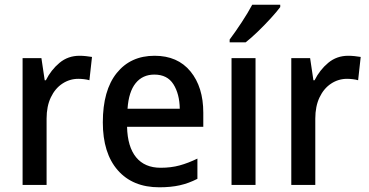

<svg xmlns="http://www.w3.org/2000/svg" viewBox="-20 -786 1568 816"><path d="M318 -549Q331 -549 345 -547.5Q359 -546 371 -544L360 -445Q350 -448 337 -449.5Q324 -451 313 -451Q276 -451 245 -430.5Q214 -410 196 -372Q178 -334 178 -282V0H76V-539H156L170 -445H175Q197 -489 233 -519Q269 -549 318 -549Z M637 -549Q735 -549 789.5 -482.5Q844 -416 844 -307V-247H520Q522 -162 558.5 -117.5Q595 -73 663 -73Q707 -73 743.5 -83Q780 -93 819 -112V-26Q782 -7 744 1.5Q706 10 657 10Q544 10 480.5 -62.5Q417 -135 417 -266Q417 -402 476 -475.5Q535 -549 637 -549ZM636 -469Q586 -469 556.5 -432.5Q527 -396 522 -324H744Q743 -387 717 -428Q691 -469 636 -469Z M1066 0H964V-539H1066ZM1171 -756Q1157 -737 1131 -708.5Q1105 -680 1076 -652Q1047 -624 1024 -606H956V-618Q980 -650 1007 -691Q1034 -732 1052 -766H1171Z M1460 -549Q1473 -549 1487 -547.5Q1501 -546 1513 -544L1502 -445Q1492 -448 1479 -449.5Q1466 -451 1455 -451Q1418 -451 1387 -430.5Q1356 -410 1338 -372Q1320 -334 1320 -282V0H1218V-539H1298L1312 -445H1317Q1339 -489 1375 -519Q1411 -549 1460 -549Z"/></svg>

Font: Noto Sans Kannada SemiCondensed Medium
Style: Regular
Weight: 500
Width: 4
Designer: Jelle Bosma - Monotype Design Team
Foundry: Monotype Imaging Inc.
Version: Version 2.005; ttfautohint (v1.8.4.7-5d5b)